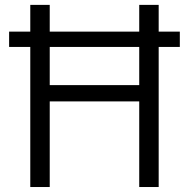

<svg xmlns="http://www.w3.org/2000/svg" viewBox="-20 -751 759 771"><path d="M16.6 -562.5V-624H101.6V-731.4H179.7V-624H539.1V-731.4H617.2V-624H702.1V-562.5H617.2V0H539.1V-343.8H179.7V0H101.6V-562.5ZM539.1 -562.5H179.7V-409.2H539.1Z"/></svg>

Font: Gothic A1
Style: Regular
Weight: 400
Designer: HanYang I&C Co.,Ltd.
Foundry: HanYang I&C Co.,Ltd.
Version: Version 2.50